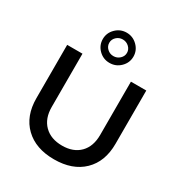

<svg xmlns="http://www.w3.org/2000/svg" viewBox="-220 -1122 1203 1280"><g transform="rotate(30 382.0 -482.0)"><path d="M78.1 -290V-700.2H195.8V-290Q195.8 -201.7 246.3 -151.4Q296.9 -101.1 383.8 -101.1Q469.7 -101.1 519.3 -151.1Q568.8 -201.2 568.8 -290V-700.2H687V-290Q687 -152.8 605.7 -74Q524.4 4.9 382.8 4.9Q241.2 4.9 159.7 -74Q78.1 -152.8 78.1 -290ZM264.2 -853Q264.2 -900.4 298.8 -934.8Q333.5 -969.2 381.8 -969.2Q430.2 -969.2 465.1 -934.8Q500 -900.4 500 -853Q500 -805.2 465.3 -771Q430.7 -736.8 381.8 -736.8Q333 -736.8 298.6 -771Q264.2 -805.2 264.2 -853ZM334 -898.2Q314 -879.4 314 -853Q314 -826.7 334 -807.9Q354 -789.1 381.8 -789.1Q409.7 -789.1 429.9 -807.9Q450.2 -826.7 450.2 -853Q450.2 -879.4 429.9 -898.2Q409.7 -917 381.8 -917Q354 -917 334 -898.2Z"/></g></svg>

Font: Trueno
Style: Regular
Weight: 400
Designer: Julieta Ulanovsky
Foundry: Julieta Ulanovsky
Version: Version 3.001b | FøM Fix